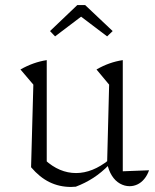

<svg xmlns="http://www.w3.org/2000/svg" viewBox="-20 -732 615 760"><path d="M466 -54 570 -58Q563 -38 551 -23.5Q539 -9 524 -2Q509 5 493 5Q473 5 454.5 -5.5Q436 -16 423 -36.5Q410 -57 404 -86L412 -397L362 -457Q412 -486 466 -494ZM280 7Q275 7 270 7.5Q265 8 261 8Q215 8 176 -11Q137 -30 103 -70L158 -99Q215 -47 281 -47Q346 -47 411 -99L412 -80Q382 -49 349.5 -28Q317 -7 280 7ZM103 -70 112 -397 61 -457Q112 -486 165 -494V-84ZM317 -712 426 -609 404 -588 301 -666 198 -588 178 -609 286 -712Z"/></svg>

Font: Piazzolla Thin ExtraLight
Style: Regular
Weight: 250
Version: Version 2.005